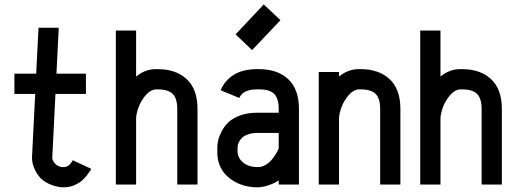

<svg xmlns="http://www.w3.org/2000/svg" viewBox="-20 -819 2291 852"><path d="M384.8 -69.8Q383.3 -66.4 380.1 -61Q377 -55.7 366 -41.5Q355 -27.3 342.3 -16.4Q329.6 -5.4 308.3 3.4Q287.1 12.2 263.7 12.2H254.9Q222.2 8.8 196.8 -3.4Q171.4 -15.6 158 -30.8Q144.5 -45.9 135.7 -64.2Q127 -82.5 124.5 -95.2Q122.1 -107.9 122.1 -118.2V-123.5L136.2 -402.3H43.9V-492.2H140.6L150.9 -695.8H240.7L230.5 -492.2H361.3V-402.3H226.1L211.9 -118.2Q211.9 -107.4 223.6 -93.8Q235.4 -80.1 254.9 -77.6H263.7Q286.1 -77.6 303.2 -107.9Z M670.9 -422.4Q646 -419.9 625.2 -395Q604.5 -370.1 594.2 -341.3Q584 -312.5 584 -291.5V0H494.1V-683.6H584V-479.5Q624.5 -512.2 670.9 -512.2H679.7Q760.7 -512.2 808.6 -467.8Q856.4 -423.3 856.4 -335.4V0H766.6V-335.4Q766.6 -381.8 746.6 -402.1Q726.6 -422.4 679.7 -422.4Z M1098.6 -596.7 1025.4 -666.5 1150.4 -799.3 1224.6 -729.5ZM1129.9 -77.6Q1146 -79.6 1160.9 -88.6Q1175.8 -97.7 1185.3 -109.6Q1194.8 -121.6 1202.4 -133.3Q1210 -145 1213.4 -152.8L1216.8 -160.6V-229H1121.1Q1098.6 -229 1081.8 -223.1Q1064.9 -217.3 1056.2 -209.5Q1047.4 -201.7 1042 -191.9Q1036.6 -182.1 1035.4 -175.8Q1034.2 -169.4 1034.2 -164.6V-142.1Q1037.1 -114.7 1061 -96.2Q1085 -77.6 1121.1 -77.6ZM944.3 -164.6Q944.3 -179.2 948.2 -196.8Q952.1 -214.4 963.9 -236.8Q975.6 -259.3 994.1 -276.9Q1012.7 -294.4 1045.7 -306.6Q1078.6 -318.8 1121.1 -318.8H1216.8V-335.4Q1216.8 -382.3 1196.8 -402.3Q1176.8 -422.4 1129.9 -422.4H1121.1Q1058.1 -422.4 1042 -384.3L959 -418.5Q977.1 -461.9 1017.6 -487.1Q1058.1 -512.2 1121.1 -512.2H1129.9Q1210.9 -512.2 1258.8 -467.8Q1306.6 -423.3 1306.6 -335.4V0H1216.8V-18.6Q1178.2 6.8 1129.9 12.2H1121.1Q1095.7 12.2 1070.8 6.3Q1045.9 0.5 1022.9 -12.2Q1000 -24.9 982.4 -42.7Q964.8 -60.5 954.6 -86.2Q944.3 -111.8 944.3 -142.1Z M1484.4 0H1394.5V-499.5H1484.4V-479.5Q1524.9 -512.2 1571.3 -512.2H1580.1Q1661.1 -512.2 1709 -467.8Q1756.8 -423.3 1756.8 -335.4V0H1667V-335.4Q1667 -381.8 1647 -402.1Q1627 -422.4 1580.1 -422.4H1571.3Q1546.4 -419.9 1525.6 -395Q1504.9 -370.1 1494.6 -341.3Q1484.4 -312.5 1484.4 -291.5Z M2021.5 -422.4Q1996.6 -419.9 1975.8 -395Q1955.1 -370.1 1944.8 -341.3Q1934.6 -312.5 1934.6 -291.5V0H1844.7V-683.6H1934.6V-479.5Q1975.1 -512.2 2021.5 -512.2H2030.3Q2111.3 -512.2 2159.2 -467.8Q2207 -423.3 2207 -335.4V0H2117.2V-335.4Q2117.2 -381.8 2097.2 -402.1Q2077.1 -422.4 2030.3 -422.4Z"/></svg>

Font: Anka/Coder Narrow
Style: Bold
Weight: 700
Width: 3
Monospace: yes
Version: Version 001.100